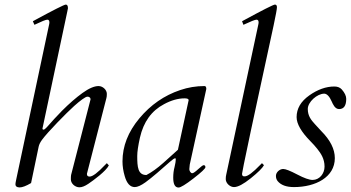

<svg xmlns="http://www.w3.org/2000/svg" viewBox="-20 -824 1569 859"><path d="M385 -381V-379L298 -41C297.3 -36.3 297 -29.8 297 -21.5C297 -2.9 315.8 14 335.5 14C346.5 14 359.7 8.8 375 -1.5C399.2 -17.8 454.1 -58.3 467 -84L458 -94L450 -86C417.3 -51.3 394.3 -34 381 -34C373 -34 369 -37.7 369 -45V-47L456 -385C457.3 -389 458 -395.3 458 -404C458 -422.2 439.7 -439 421 -439C401.7 -439 377.7 -428.7 349 -408C320.3 -387.3 289.7 -360.7 257 -328C234.7 -305.7 210.5 -278.5 191.5 -257C183.8 -248.3 178.3 -244 175 -244C171.7 -244 170 -245.7 170 -249L281 -772C283 -781.3 284 -786.3 284 -787C284 -798 280.8 -803.5 274.4 -803.5C267.5 -803.5 218.4 -778.7 127 -729L134 -713C166 -728.3 185.2 -736 191.5 -736C197.8 -736 201 -732 201 -724C201 -720.7 200.3 -716.3 199 -711L57 -42C56.1 -36.4 49 -6.6 49 0C49 9.3 55 14.2 67 14.5H67.9C79.8 14.5 96.9 8 119 -5L153 -168C155 -177.3 160 -187.5 168 -198.5C192.9 -232.7 277.4 -319 312 -350C325.3 -362 337.3 -371.8 348 -379.5C358.7 -387.2 366.2 -391.2 370.5 -391.5C377.8 -392.1 385 -387.5 385 -381Z M824 -376 776 -154C760 -139.3 738.3 -119.8 711 -95.5C683.7 -71.2 658.3 -53 635 -41C596.7 -41 594 -77.3 594 -126C594 -144.7 598 -172 606 -208C622 -278.7 658 -328.7 714 -358C746 -375.3 776.7 -384 806 -384C818 -384 824 -381.3 824 -376ZM827 -67C827 -73.9 829 -81.8 829 -88L903 -426C903 -434.7 900.3 -439 895 -439C857.7 -439 821.3 -433 786 -421C714.7 -397 653.8 -354.8 603.5 -294.5C553.2 -234.2 528 -170 528 -102C528 -80.7 531.3 -58.7 538 -36C547.3 -3.3 562.3 13 583 13C595 13 611 5.8 631 -8.5C659.1 -28.6 706.2 -69.8 739.5 -99.5C751.8 -110.5 760 -116 764 -116C765.6 -116 766.4 -113.9 766.4 -109.8C766.4 -103.5 764.6 -92.6 761 -77C757 -62.3 755 -46.3 755 -29C755 0.3 763 15 779 15C788.3 15 810.7 1.3 846 -26C881.3 -53.3 899 -70 899 -76C899 -82 896.3 -85 891 -85C887.7 -85 879.5 -79 866.5 -67C853.5 -55 844.7 -49 840 -49C833 -49 827 -59.8 827 -67Z M1027 13C1044.3 13 1069.3 -0.2 1102 -26.5C1134.7 -52.8 1154.3 -72.3 1161 -85L1152 -94L1144 -86C1111.3 -52 1088.3 -35 1075 -35C1067 -34.3 1063 -37.7 1063 -45V-47C1065.9 -61.7 1066.9 -69.7 1071 -89.5C1110.1 -280.3 1161.8 -511.1 1204 -709.5C1214 -756.5 1219 -783.8 1219 -791.5C1219 -799.5 1216 -803.5 1209.9 -803.5C1203.4 -803.5 1154.4 -778.7 1063 -729L1069 -713C1101.7 -728.3 1121.2 -736 1127.5 -736C1133.8 -736 1137 -732 1137 -724C1137 -720.7 1136.3 -716.3 1135 -711L992 -42C990.7 -37.3 990 -30.8 990 -22.5C990 -4.8 1008.5 13 1027 13Z M1478 -116.5C1478 -156.8 1457.7 -197.3 1417 -238C1407 -248.7 1397.5 -259 1388.5 -269C1372.4 -286.8 1357 -304.9 1357 -336.5C1357 -367.5 1398.6 -405 1431 -405C1443 -404.3 1454 -392.7 1464 -370C1469.4 -357.8 1478.6 -336 1497 -336C1518.4 -336 1529 -351.3 1529 -381.8C1529 -394.7 1522.4 -408.7 1509 -424C1501 -432.7 1490 -437 1476 -437C1438.7 -437 1401.2 -423.7 1363.5 -397C1325.8 -370.3 1307 -338 1307 -300C1307 -270 1327.7 -234 1369 -192C1380.3 -180.7 1390.5 -169.3 1399.5 -158C1415.9 -137.3 1432 -113.7 1432 -78.5C1432 -47.2 1409.3 -19 1378.5 -19C1363.5 -19 1340.5 -27.2 1309.5 -43.5C1278.5 -59.8 1257.7 -68 1247 -68C1231.3 -68 1214.5 -53.4 1214.5 -37.2C1214.5 -28.2 1217 -20.4 1222 -14C1236.7 4 1261 13 1295 13C1391.6 13 1478 -31 1478 -116.5Z"/></svg>

Font: fbb
Style: Italic
Weight: 400
Italic angle: -12°
Designer: David J. Perry, Michael Sharpe
Version: Version 0.991